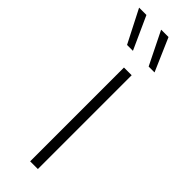

<svg xmlns="http://www.w3.org/2000/svg" viewBox="-273 -692 704 704"><g transform="rotate(45 79.0 -340.5)"><path d="M78 0V-486.5H118V0ZM0 -681 58 -553H27.5L-38 -681ZM114.5 -681 170 -553H139.5L76.5 -680.5V-681Z"/></g></svg>

Font: Anek Latin Medium ExtraLight
Style: Regular
Weight: 250
Version: Version 1.003